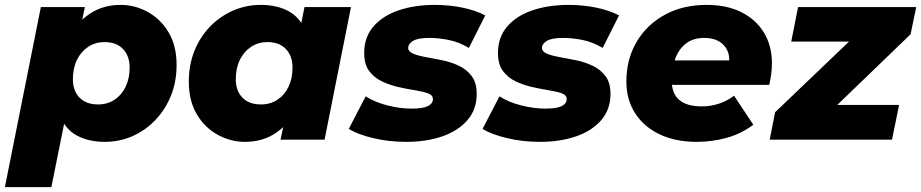

<svg xmlns="http://www.w3.org/2000/svg" viewBox="-52 -571 3766 785"><path d="M376 9Q311 9 263 -16.5Q215 -42 193 -99Q171 -156 183 -251Q193 -344 226.5 -411Q260 -478 314.5 -514.5Q369 -551 441 -551Q500 -551 552.5 -522Q605 -493 637.5 -438.5Q670 -384 670 -305Q670 -237 647 -180Q624 -123 583.5 -80.5Q543 -38 490 -14.5Q437 9 376 9ZM-32 194 115 -542H295L276 -451L241 -272L216 -94L158 194ZM349 -144Q387 -144 416 -163Q445 -182 461.5 -216Q478 -250 478 -295Q478 -342 451 -370.5Q424 -399 375 -399Q338 -399 308.5 -379.5Q279 -360 262.5 -326Q246 -292 246 -247Q246 -200 273 -172Q300 -144 349 -144Z M949 9Q891 9 838 -20Q785 -49 752.5 -104Q720 -159 720 -238Q720 -306 743 -363Q766 -420 806.5 -462Q847 -504 900.5 -527.5Q954 -551 1014 -551Q1080 -551 1127.5 -525.5Q1175 -500 1197 -443.5Q1219 -387 1207 -291Q1198 -200 1164 -132Q1130 -64 1076 -27.5Q1022 9 949 9ZM1015 -144Q1053 -144 1082 -163Q1111 -182 1127.5 -216Q1144 -250 1144 -295Q1144 -342 1117 -370.5Q1090 -399 1041 -399Q1004 -399 974.5 -379.5Q945 -360 928.5 -326Q912 -292 912 -247Q912 -200 939 -172Q966 -144 1015 -144ZM1095 0 1114 -91 1150 -270 1174 -449 1193 -542H1383L1275 0Z M1609 9Q1537 9 1473 -6.5Q1409 -22 1374 -44L1443 -177Q1481 -153 1532 -140Q1583 -127 1631 -127Q1678 -127 1698 -137.5Q1718 -148 1718 -166Q1718 -182 1697.5 -189.5Q1677 -197 1645 -202Q1613 -207 1577.5 -215Q1542 -223 1510 -238Q1478 -253 1457.5 -280.5Q1437 -308 1437 -354Q1437 -419 1475 -463Q1513 -507 1578.5 -529Q1644 -551 1726 -551Q1784 -551 1838 -540Q1892 -529 1932 -508L1865 -375Q1825 -399 1783 -407.5Q1741 -416 1704 -416Q1657 -416 1637 -404Q1617 -392 1617 -375Q1617 -360 1637.5 -351.5Q1658 -343 1689.5 -337.5Q1721 -332 1757 -324.5Q1793 -317 1824.5 -302Q1856 -287 1876.5 -260Q1897 -233 1897 -187Q1897 -123 1858.5 -79Q1820 -35 1755 -13Q1690 9 1609 9Z M2156 9Q2084 9 2020 -6.5Q1956 -22 1921 -44L1990 -177Q2028 -153 2079 -140Q2130 -127 2178 -127Q2225 -127 2245 -137.5Q2265 -148 2265 -166Q2265 -182 2244.5 -189.5Q2224 -197 2192 -202Q2160 -207 2124.5 -215Q2089 -223 2057 -238Q2025 -253 2004.5 -280.5Q1984 -308 1984 -354Q1984 -419 2022 -463Q2060 -507 2125.5 -529Q2191 -551 2273 -551Q2331 -551 2385 -540Q2439 -529 2479 -508L2412 -375Q2372 -399 2330 -407.5Q2288 -416 2251 -416Q2204 -416 2184 -404Q2164 -392 2164 -375Q2164 -360 2184.5 -351.5Q2205 -343 2236.5 -337.5Q2268 -332 2304 -324.5Q2340 -317 2371.5 -302Q2403 -287 2423.5 -260Q2444 -233 2444 -187Q2444 -123 2405.5 -79Q2367 -35 2302 -13Q2237 9 2156 9Z M2797 9Q2710 9 2645.5 -21.5Q2581 -52 2545 -107.5Q2509 -163 2509 -238Q2509 -328 2550 -398.5Q2591 -469 2665 -510Q2739 -551 2837 -551Q2920 -551 2979.5 -521Q3039 -491 3071.5 -437.5Q3104 -384 3104 -313Q3104 -289 3101 -267Q3098 -245 3093 -224H2658L2676 -324H3005L2926 -295Q2934 -334 2923.5 -360.5Q2913 -387 2888.5 -401.5Q2864 -416 2828 -416Q2782 -416 2752.5 -393Q2723 -370 2708.5 -330.5Q2694 -291 2694 -245Q2694 -189 2725 -162.5Q2756 -136 2818 -136Q2854 -136 2888.5 -147.5Q2923 -159 2949 -180L3028 -61Q2977 -23 2917.5 -7Q2858 9 2797 9Z M3095 0 3117 -112 3483 -462 3512 -401H3183L3211 -542H3694L3671 -431L3307 -80L3276 -142H3624L3595 0Z"/></svg>

Font: Montserrat Thin ExtraBold
Style: Italic
Weight: 800
Italic angle: -11.3°
Version: Version 9.000